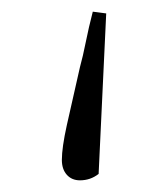

<svg xmlns="http://www.w3.org/2000/svg" viewBox="-20 -181 277 329"><path d="M162 -158 149 117Q135 128 117 128Q103 128 94.5 118.5Q86 109 86 93Q86 72 94.5 33.5Q103 -5 117 -66Q122 -84 127 -109Q132 -134 139 -161Z"/></svg>

Font: Source Serif Pro Light
Style: Regular
Weight: 300
Designer: Frank Grießhammer
Foundry: Adobe Systems Incorporated
Version: Version 3.001;hotconv 1.0.111;makeotfexe 2.5.65597